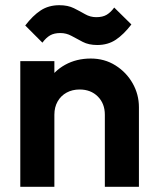

<svg xmlns="http://www.w3.org/2000/svg" viewBox="-20 -718 602 738"><path d="M383 0V-277Q383 -320 356 -347Q329 -374 286 -374Q258 -374 236 -362Q214 -350 201.5 -328Q189 -306 189 -277L138 -303Q138 -360 162.5 -402.5Q187 -445 230.5 -469Q274 -493 329 -493Q382 -493 424 -466.5Q466 -440 490 -397.5Q514 -355 514 -306V0ZM58 0V-483H189V0ZM354 -545Q321 -545 298 -557Q275 -569 255 -580Q235 -591 212 -591Q188 -591 172.5 -582Q157 -573 143 -554L77 -620Q106 -658 136.5 -678Q167 -698 208 -698Q241 -698 264 -686.5Q287 -675 307 -663.5Q327 -652 350 -652Q375 -652 390.5 -661.5Q406 -671 419 -689L485 -624Q456 -586 425.5 -565.5Q395 -545 354 -545Z"/></svg>

Font: Outfit SemiBold
Style: Regular
Weight: 600
Designer: Rodrigo Fuenzalida
Foundry: fragTYPE
Version: Version 1.100;gftools[0.9.27]